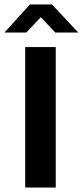

<svg xmlns="http://www.w3.org/2000/svg" viewBox="-44 -841 371 861"><path d="M69 -630H206V0H69ZM-24 -695 90 -821H189L307 -695H204L139 -764L74 -695Z"/></svg>

Font: Holmes&Hills Bold
Style: Bold
Weight: 500
Designer: Noopur Datye, Girish Dalvi, Yashodeep Gholap, Pallavi Karambelkar
Foundry: Ek Type
Version: ""